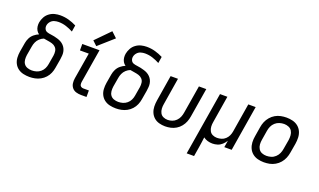

<svg xmlns="http://www.w3.org/2000/svg" viewBox="-93 -1336 3498 2104"><g transform="rotate(20 1656.0 -284.5)"><path d="M243 8Q274 8 306.5 1.5Q339 -5 369.5 -21.5Q400 -38 423.5 -64Q447 -90 460 -121Q473 -152 478 -184L496 -289Q499 -312 501 -334Q503 -356 499 -377.5Q495 -399 485.5 -417.5Q476 -436 461 -451Q446 -466 427.5 -476Q409 -486 388.5 -492Q368 -498 347 -503Q326 -508 304.5 -510Q283 -512 262 -519Q241 -526 231.5 -546Q222 -566 226 -588Q230 -612 247.5 -632.5Q265 -653 290 -660.5Q315 -668 339 -668Q386 -668 429 -654Q472 -640 511 -619L523 -694Q480 -716 432.5 -729.5Q385 -743 333 -743Q301 -743 268.5 -735Q236 -727 207.5 -706Q179 -685 162.5 -654.5Q146 -624 140 -592Q136 -568 139 -544Q142 -520 153.5 -500Q165 -480 184 -467Q155 -455 129.5 -434Q104 -413 89.5 -384Q75 -355 70 -325L52 -220Q46 -183 48 -147Q50 -111 65.5 -80Q81 -49 108.5 -28.5Q136 -8 171 0Q206 8 243 8ZM243 -68Q216 -68 191 -77Q166 -86 151.5 -106.5Q137 -127 134.5 -153.5Q132 -180 136 -208L154 -313Q158 -340 169.5 -366Q181 -392 202.5 -412Q224 -432 250 -442Q275 -437 300.5 -433.5Q326 -430 350.5 -422.5Q375 -415 392 -397Q409 -379 412.5 -353.5Q416 -328 412 -302L394 -196Q390 -170 378 -145Q366 -120 344 -101.5Q322 -83 295.5 -75.5Q269 -68 243 -68Z M842 0H907V-76H842Q827 -76 815 -84Q803 -92 801 -107Q799 -122 801 -137L866 -530H665V-455H768L717 -149Q712 -119 716 -90Q720 -61 738 -39Q756 -17 784 -8.5Q812 0 842 0ZM817 -560 991 -714 927 -774 765 -609Z M1251 8Q1282 8 1314.5 1.5Q1347 -5 1377.5 -21.5Q1408 -38 1431.5 -64Q1455 -90 1468 -121Q1481 -152 1486 -184L1504 -289Q1507 -312 1509 -334Q1511 -356 1507 -377.5Q1503 -399 1493.5 -417.5Q1484 -436 1469 -451Q1454 -466 1435.5 -476Q1417 -486 1396.5 -492Q1376 -498 1355 -503Q1334 -508 1312.5 -510Q1291 -512 1270 -519Q1249 -526 1239.5 -546Q1230 -566 1234 -588Q1238 -612 1255.5 -632.5Q1273 -653 1298 -660.5Q1323 -668 1347 -668Q1394 -668 1437 -654Q1480 -640 1519 -619L1531 -694Q1488 -716 1440.5 -729.5Q1393 -743 1341 -743Q1309 -743 1276.5 -735Q1244 -727 1215.5 -706Q1187 -685 1170.5 -654.5Q1154 -624 1148 -592Q1144 -568 1147 -544Q1150 -520 1161.5 -500Q1173 -480 1192 -467Q1163 -455 1137.5 -434Q1112 -413 1097.5 -384Q1083 -355 1078 -325L1060 -220Q1054 -183 1056 -147Q1058 -111 1073.5 -80Q1089 -49 1116.5 -28.5Q1144 -8 1179 0Q1214 8 1251 8ZM1251 -68Q1224 -68 1199 -77Q1174 -86 1159.5 -106.5Q1145 -127 1142.5 -153.5Q1140 -180 1144 -208L1162 -313Q1166 -340 1177.5 -366Q1189 -392 1210.5 -412Q1232 -432 1258 -442Q1283 -437 1308.5 -433.5Q1334 -430 1358.5 -422.5Q1383 -415 1400 -397Q1417 -379 1420.5 -353.5Q1424 -328 1420 -302L1402 -196Q1398 -170 1386 -145Q1374 -120 1352 -101.5Q1330 -83 1303.5 -75.5Q1277 -68 1251 -68Z M1825 8Q1857 8 1889.5 1Q1922 -6 1952 -24Q1982 -42 2004 -69.5Q2026 -97 2038 -128Q2050 -159 2055 -191L2111 -530H2025L1971 -204Q1967 -178 1956.5 -152.5Q1946 -127 1925.5 -106.5Q1905 -86 1879 -77Q1853 -68 1827 -68Q1800 -68 1776 -79Q1752 -90 1740 -113Q1728 -136 1726.5 -163Q1725 -190 1730 -217L1781 -530H1695L1646 -229Q1640 -192 1641 -156Q1642 -120 1655.5 -88Q1669 -56 1694.5 -33.5Q1720 -11 1754.5 -1.5Q1789 8 1825 8Z M2150 205H2236L2253 102Q2258 71 2262.5 39Q2267 7 2271 -25Q2293 -8 2320.5 0Q2348 8 2377 8Q2406 8 2435 -1Q2464 -10 2487.5 -31.5Q2511 -53 2527 -79L2514 0H2600L2687 -530H2601L2546 -194Q2542 -169 2531 -145Q2520 -121 2499.5 -102Q2479 -83 2453.5 -75.5Q2428 -68 2403 -68Q2376 -68 2352 -79Q2328 -90 2316 -113Q2304 -136 2302.5 -163Q2301 -190 2306 -217L2357 -530H2271Z M2977 8Q3010 8 3043 1.5Q3076 -5 3107 -23Q3138 -41 3161 -68Q3184 -95 3197 -127Q3210 -159 3215 -191L3234 -301Q3240 -338 3238.5 -375Q3237 -412 3222.5 -444Q3208 -476 3181 -498Q3154 -520 3118.5 -529Q3083 -538 3046 -538Q3014 -538 2980.5 -531.5Q2947 -525 2916.5 -507.5Q2886 -490 2862.5 -462.5Q2839 -435 2826 -403.5Q2813 -372 2808 -339L2790 -229Q2783 -192 2785 -155Q2787 -118 2801.5 -86Q2816 -54 2843 -32Q2870 -10 2905 -1Q2940 8 2977 8ZM2979 -68Q2951 -68 2926 -78Q2901 -88 2887 -111Q2873 -134 2871 -161.5Q2869 -189 2874 -217L2892 -327Q2896 -354 2907.5 -380Q2919 -406 2941 -426Q2963 -446 2990.5 -454.5Q3018 -463 3045 -463Q3072 -463 3097.5 -452.5Q3123 -442 3136.5 -419.5Q3150 -397 3152 -369.5Q3154 -342 3150 -314L3131 -204Q3127 -177 3115.5 -151Q3104 -125 3082 -104.5Q3060 -84 3033 -76Q3006 -68 2979 -68Z"/></g></svg>

Font: Iosevka Sparkle Oblique
Style: Regular
Weight: 400
Italic angle: -9°
Designer: Belleve Invis
Foundry: Belleve Invis
Version: Version 4.5.0; ttfautohint (v1.8.3)